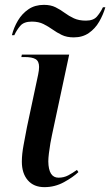

<svg xmlns="http://www.w3.org/2000/svg" viewBox="-20 -761 454 791"><path d="M163 10Q119 10 94.5 -18.5Q70 -47 70 -95Q70 -126 77.5 -165.5Q85 -205 91 -237L137 -453Q141 -472 141 -485Q141 -509 126.5 -517.5Q112 -526 82 -526H68L70 -536H265L194 -204Q191 -191 187.5 -170.5Q184 -150 181.5 -129.5Q179 -109 179 -96Q180 -29 221 -29Q243 -29 261 -38.5Q279 -48 297 -61L303 -52Q281 -31 243.5 -10.5Q206 10 163 10ZM284 -607Q255 -607 234.5 -617Q214 -627 196.5 -639.5Q179 -652 159 -662Q139 -672 111 -672Q78 -672 63 -654Q48 -636 39 -616H29Q37 -648 54 -676.5Q71 -705 97.5 -723Q124 -741 161 -741Q189 -741 209 -731Q229 -721 246.5 -708Q264 -695 284.5 -685.5Q305 -676 334 -676Q365 -676 379.5 -693Q394 -710 404 -731H414Q405 -700 388.5 -671.5Q372 -643 346 -625Q320 -607 284 -607Z"/></svg>

Font: Noto Serif Display Medium
Style: Italic
Weight: 500
Italic angle: -12°
Designer: Monotype Design Team
Foundry: Monotype Imaging Inc.
Version: Version 2.009